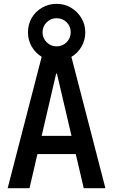

<svg xmlns="http://www.w3.org/2000/svg" viewBox="-20 -982 590 1002"><path d="M20 0 209 -730H341L530 0H417L277 -598H273L134 0ZM126 -178V-273H424V-178ZM275 -664Q234 -664 200 -684Q166 -704 146 -738Q126 -772 126 -813Q126 -855 145.5 -888.5Q165 -922 199.5 -942Q234 -962 275 -962Q317 -962 350.5 -942Q384 -922 404.5 -888.5Q425 -855 425 -813Q425 -772 405 -738Q385 -704 351 -684Q317 -664 275 -664ZM275 -740Q306 -740 327.5 -761.5Q349 -783 349 -813Q349 -845 327.5 -866Q306 -887 275 -887Q245 -887 223.5 -865.5Q202 -844 202 -813Q202 -783 223.5 -761.5Q245 -740 275 -740Z"/></svg>

Font: M PLUS Code Latin SemiExpanded Medium
Style: Regular
Weight: 500
Width: 6
Designer: Coji Morishita
Foundry: UNDERFOREST DESIGN
Version: Version 1.002; ttfautohint (v1.8.3)